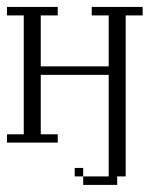

<svg xmlns="http://www.w3.org/2000/svg" viewBox="-20 -410 455 552"><path d="M194.8 97.2V72.8H219.2V97.2ZM219.2 121.6V97.2H292.5V-194.8H97.2V-23.9H146V0H0V-23.9H48.3V-365.7H0V-390.1H146V-365.7H97.2V-219.2H292.5V-365.7H243.7V-390.1H390.1V-365.7H341.3V97.2H316.9V121.6Z"/></svg>

Font: FS Mondwest Regular
Style: Regular
Weight: 400
Designer: NZWStudios2024
Foundry: https://fontstruct.com
Version: Version 1.0